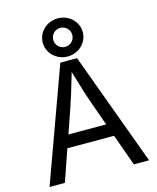

<svg xmlns="http://www.w3.org/2000/svg" viewBox="-142 -1094 974 1191"><g transform="rotate(-15 345.0 -498.5)"><path d="M25.4 0H124L194.3 -203.1H494.1L566.9 0H664.6L397 -727.5H289.6ZM344.7 -752.4C416 -752.4 473.1 -807.1 473.1 -875C473.1 -942.9 416 -997.1 344.7 -997.1C273.4 -997.1 216.3 -942.9 216.3 -875C216.3 -807.1 273.4 -752.4 344.7 -752.4ZM344.7 -814C311 -814 283.7 -840.8 283.7 -875C283.7 -908.7 310.5 -936 344.7 -936C378.9 -936 405.8 -908.7 405.8 -875C405.8 -840.8 378.4 -814 344.7 -814ZM222.7 -284.2 273.9 -431.6C289.6 -476.6 312 -545.9 342.8 -653.3C373.5 -547.9 395 -480.5 412.6 -431.6L465.3 -284.2Z"/></g></svg>

Font: Raveo
Style: Regular
Weight: 400
Designer: Jakub Foglar, Rasmus Andersson (Inter)
Foundry: Jakubfoglar.com
Version: Version 1.100;Glyphs 3.2.3 (3260)